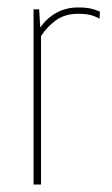

<svg xmlns="http://www.w3.org/2000/svg" viewBox="-20 -495 300 515"><path d="M70 0V-470H85L88 -421Q105 -446 131 -460.5Q157 -475 189 -475Q211 -475 223.5 -472Q236 -469 248 -464L247 -445Q234 -452 221.5 -455Q209 -458 189 -458Q154 -458 130 -440.5Q106 -423 90 -398V0Z"/></svg>

Font: Smooch Sans Thin Thin
Style: Regular
Weight: 250
Version: Version 1.010